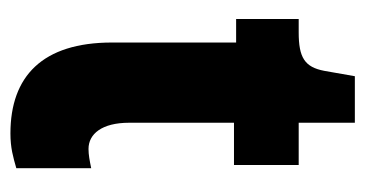

<svg xmlns="http://www.w3.org/2000/svg" viewBox="-182 -490 684 359"><g transform="rotate(90 159.5 -311.0)"><path d="M230 11C257 11 274 6 295 0V-140C280 -137 270 -135 259 -135C231 -135 210 -160 210 -211V-407H289V-528H210V-633H123L113 -576C106 -539 88 -528 41 -528H16V-411H60V-179C60 -49 123 11 230 11Z"/></g></svg>

Font: Bricolage Grotesque 10pt Condensed ExtraBold
Style: Regular
Weight: 800
Width: 3
Designer: Mathieu Triay
Foundry: Atelier Triay
Version: Version 1.000;gftools[0.9.29]